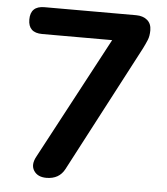

<svg xmlns="http://www.w3.org/2000/svg" viewBox="-52 -751 703 806"><g transform="rotate(5 300.0 -348.5)"><path d="M173 8Q136 8 120 -17Q104 -42 124 -78L398 -592H103Q44 -592 44 -648Q44 -705 103 -705H489Q518 -705 536 -690Q554 -675 554 -647Q554 -623 547 -606Q540 -589 530 -569L250 -36Q227 8 173 8Z"/></g></svg>

Font: Chiron GoRound TC SB
Style: Regular
Weight: 500
Designer: Ryoko NISHIZUKA 西塚涼子 (kana, bopomofo & ideographs); Paul D. Hunt (Latin, Greek & Cyrillic); Sandoll Communications 산돌커뮤니
Foundry: Adobe
Version: Version 1.000;hotconv 1.1.1;makeotfexe 2.6.0